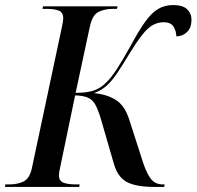

<svg xmlns="http://www.w3.org/2000/svg" viewBox="-44 -739 777 759"><path d="M-24 0 -23 -10H-7Q25 -10 49 -21.5Q73 -33 82 -74L200 -629Q206 -655 206 -666Q206 -690 188.5 -697Q171 -704 140 -704H124L126 -714H421L418 -704H402Q370 -704 345.5 -692Q321 -680 311 -633L255 -372Q302 -372 329 -382Q356 -392 376 -413Q395 -431 417 -464.5Q439 -498 472 -557Q504 -617 529.5 -652.5Q555 -688 581 -703.5Q607 -719 641 -719Q678 -719 695.5 -702.5Q713 -686 713 -661Q713 -630 696 -613Q679 -596 653 -595Q653 -615 642.5 -633Q632 -651 603 -651Q569 -651 541.5 -626.5Q514 -602 474 -537Q443 -486 421.5 -453.5Q400 -421 379 -401.5Q358 -382 328 -371Q378 -366 413 -344.5Q448 -323 466 -269L521 -98Q537 -50 554 -30Q571 -10 599 -10H607L605 0H568Q494 0 457.5 -19.5Q421 -39 406 -92L355 -268Q344 -305 333 -325Q322 -345 303.5 -353Q285 -361 253 -362L195 -83Q189 -58 189 -46Q189 -24 206.5 -17Q224 -10 256 -10H271L269 0Z"/></svg>

Font: Noto Serif Display SemiCondensed Medium
Style: Italic
Weight: 500
Width: 4
Italic angle: -12°
Designer: Monotype Design Team
Foundry: Monotype Imaging Inc.
Version: Version 2.009